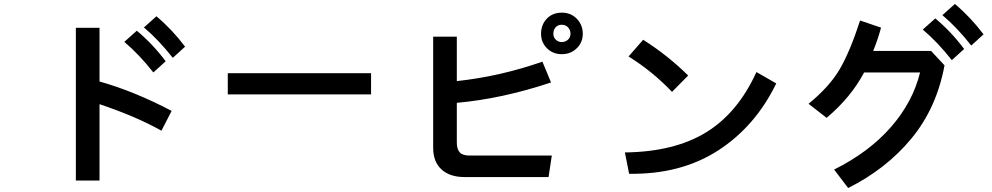

<svg xmlns="http://www.w3.org/2000/svg" viewBox="-20 -905 5040 975"><path d="M365.2 11.7V-763.7H485.4V-491.2Q662.1 -441.4 851.6 -341.8L799.8 -241.2Q673.8 -312.5 485.4 -376V11.7ZM710.9 -765.6 774.4 -822.3Q854.5 -754.9 919.9 -668L857.4 -611.3Q785.2 -703.1 710.9 -765.6ZM611.3 -692.4 674.8 -749Q755.9 -681.6 821.3 -593.8L758.8 -537.1Q686.5 -628.9 611.3 -692.4Z M1136.7 -425.8V-533.2H1864.3V-425.8Z M2179.7 -154.3V-718.8H2299.8V-493.2Q2518.6 -516.6 2734.4 -591.8L2778.3 -486.3Q2529.3 -403.3 2299.8 -382.8V-181.6Q2299.8 -147.5 2314.5 -131.3Q2329.1 -115.2 2363.3 -115.2H2782.2L2765.6 -5.9H2338.9Q2264.6 -5.9 2222.2 -44.4Q2179.7 -83 2179.7 -154.3ZM2790 -733.4Q2790 -715.8 2802.2 -703.6Q2814.5 -691.4 2833 -691.4Q2850.6 -691.4 2863.8 -703.1Q2877 -714.8 2877 -733.4Q2877 -752.9 2864.7 -766.1Q2852.5 -779.3 2833 -779.3Q2813.5 -779.3 2801.8 -766.6Q2790 -753.9 2790 -733.4ZM2727.5 -733.4Q2727.5 -779.3 2756.8 -810.1Q2786.1 -840.8 2833 -840.8Q2878.9 -840.8 2909.2 -809.6Q2939.5 -778.3 2939.5 -733.4Q2939.5 -689.5 2908.7 -659.7Q2877.9 -629.9 2833 -629.9Q2787.1 -629.9 2757.3 -660.2Q2727.5 -690.4 2727.5 -733.4Z M3171.9 -618.2 3246.1 -703.1Q3372.1 -623 3474.6 -521.5L3392.6 -438.5Q3293 -543 3171.9 -618.2ZM3153.3 -130.9Q3403.3 -133.8 3564.9 -232.4Q3726.6 -331.1 3821.3 -539.1L3921.9 -481.4Q3816.4 -263.7 3627 -141.1Q3437.5 -18.6 3174.8 -22.5Z M4085.9 -377.9Q4191.4 -463.9 4243.7 -552.7Q4295.9 -641.6 4347.7 -800.8L4454.1 -764.6Q4435.5 -697.3 4414.1 -646.5H4708L4776.4 -573.2Q4736.3 -356.4 4608.4 -201.7Q4480.5 -46.9 4287.1 49.8L4215.8 -43.9Q4393.6 -132.8 4504.4 -259.8Q4615.2 -386.7 4652.3 -537.1H4368.2Q4300.8 -410.2 4177.7 -306.6ZM4765.6 -828.1 4829.1 -884.8Q4909.2 -817.4 4974.6 -730.5L4912.1 -673.8Q4839.8 -765.6 4765.6 -828.1ZM4666 -754.9 4729.5 -811.5Q4810.5 -744.1 4876 -656.2L4813.5 -599.6Q4741.2 -691.4 4666 -754.9Z"/></svg>

Font: Gothic A1
Style: Bold
Weight: 700
Version: Version 2.50